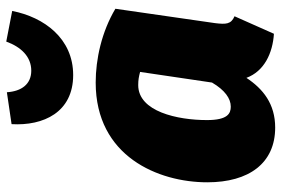

<svg xmlns="http://www.w3.org/2000/svg" viewBox="-163 -717 900 614"><g transform="rotate(-90 287.0 -410.0)"><path d="M354 -626C471 -626 539 -719 559 -821L461 -840C444 -793 413 -760 368 -760C325 -760 302 -791 299 -838L197 -823C191 -721 235 -626 354 -626ZM330 -554C94 -554 11 -354 11 -197C11 -64 72 20 186 20C262 20 310 -19 345 -72C366 -15 424 12 486 16L542 -110C516 -121 516 -138 520 -172L566 -491C492 -535 405 -554 330 -554ZM322 -418C338 -418 349 -416 364 -412L330 -182C306 -141 279 -122 253 -122C231 -122 210 -132 210 -198C210 -292 237 -418 322 -418Z"/></g></svg>

Font: Fira Sans Heavy
Style: Italic
Weight: 900
Italic angle: -8°
Designer: bBox Type GmbH & Carrois Corporate GbR & Edenspiekermann AG
Foundry: bBox Type GmbH & Carrois Corporate GbR & Edenspiekermann AG
Version: Version 4.301;PS 004.301;hotconv 1.0.88;makeotf.lib2.5.64775